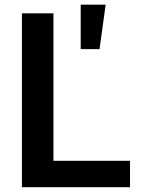

<svg xmlns="http://www.w3.org/2000/svg" viewBox="-20 -783 606 803"><path d="M71.7 -727.3H203.5V-110.4H523.8V0H71.7ZM317.5 -763.5H421.9L396.3 -577.4H317.5Z"/></svg>

Font: Interop SemBd
Style: Regular
Weight: 600
Designer: Rasmus Andersson, Google, Jang Haemin
Foundry: jhaemin
Version: Version 1.008